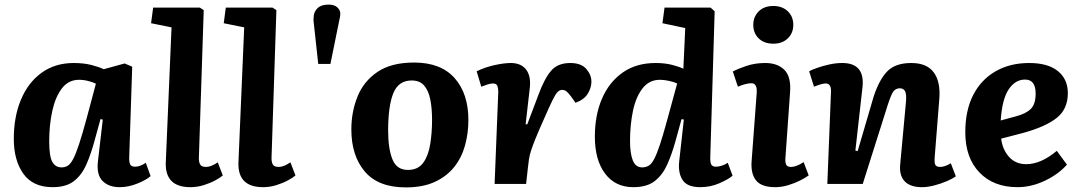

<svg xmlns="http://www.w3.org/2000/svg" viewBox="-20 -800 4702 835"><path d="M542 -118Q541 -96 546 -85.5Q551 -75 568 -75Q589 -75 614 -92L635 -34Q617 -18 578 -2Q539 14 500 14Q453 14 426 -13Q399 -40 406 -99L427 -280L417 -282L392 -191Q376 -131 355.5 -84.5Q335 -38 301 -12Q267 14 209 14Q123 14 81.5 -44.5Q40 -103 40 -196Q40 -293 71.5 -367.5Q103 -442 161.5 -484Q220 -526 301 -526Q345 -526 379 -517Q413 -508 431 -499L522 -524L555 -510ZM248 -72Q263 -72 275 -79.5Q287 -87 298.5 -109Q310 -131 324 -173.5Q338 -216 357 -286L397 -436Q386 -442 365 -447.5Q344 -453 324 -453Q278 -453 249.5 -416Q221 -379 207.5 -318Q194 -257 194 -185Q194 -120 207.5 -96Q221 -72 248 -72Z M726 -681 637 -699 646 -767H849L866 -756L845 -117Q844 -97 850 -85.5Q856 -74 876 -74Q898 -74 927 -94L949 -37Q939 -28 917 -16Q895 -4 866.5 5Q838 14 808 14Q697 14 701 -94Z M1042 -681 953 -699 962 -767H1165L1182 -756L1161 -117Q1160 -97 1166 -85.5Q1172 -74 1192 -74Q1214 -74 1243 -94L1265 -37Q1255 -28 1233 -16Q1211 -4 1182.5 5Q1154 14 1124 14Q1013 14 1017 -94Z M1417 -522H1364L1344 -705Q1343 -711 1343.5 -716Q1344 -721 1344 -724Q1344 -747 1360 -763.5Q1376 -780 1409 -780Q1434 -780 1447 -768Q1460 -756 1460 -740Q1460 -730 1456 -714Z M1745 15Q1625 15 1566.5 -54Q1508 -123 1508 -237Q1508 -314 1535 -380.5Q1562 -447 1622 -487.5Q1682 -528 1781 -528Q1897 -528 1957 -460.5Q2017 -393 2017 -278Q2017 -221 2002.5 -168Q1988 -115 1955.5 -74Q1923 -33 1871 -9Q1819 15 1745 15ZM1754 -61Q1798 -61 1820.5 -92Q1843 -123 1851 -173Q1859 -223 1859 -279Q1859 -328 1851.5 -366.5Q1844 -405 1825 -427.5Q1806 -450 1770 -450Q1713 -450 1690.5 -394.5Q1668 -339 1668 -232Q1668 -154 1686.5 -107.5Q1705 -61 1754 -61Z M2147 -401Q2147 -416 2143 -426.5Q2139 -437 2124 -437Q2114 -437 2101 -433Q2088 -429 2073 -423L2053 -490Q2090 -508 2131.5 -517Q2173 -526 2201 -526Q2246 -526 2268 -497.5Q2290 -469 2284 -417L2266 -260L2273 -259L2321 -386Q2347 -457 2376 -491.5Q2405 -526 2460 -526Q2507 -526 2529.5 -500.5Q2552 -475 2552 -445Q2552 -419 2536.5 -393Q2521 -367 2483 -353L2463 -381Q2451 -397 2443 -403Q2435 -409 2425 -409Q2414 -409 2405 -400Q2396 -391 2382.5 -363.5Q2369 -336 2345 -281Q2323 -232 2310 -200Q2297 -168 2290 -146.5Q2283 -125 2280.5 -108Q2278 -91 2276 -72L2268 0H2131Z M3069 -118Q3068 -95 3073 -85Q3078 -75 3094 -75Q3105 -75 3119 -79.5Q3133 -84 3145 -92L3166 -36Q3149 -21 3109.5 -3.5Q3070 14 3025 14Q2968 14 2948 -18Q2928 -50 2934 -100L2954 -280L2944 -282L2917 -184Q2902 -130 2882 -85Q2862 -40 2828 -13Q2794 14 2734 14Q2656 14 2611.5 -45Q2567 -104 2567 -206Q2567 -299 2598 -371Q2629 -443 2688 -484.5Q2747 -526 2831 -526Q2871 -526 2902.5 -518Q2934 -510 2952 -501L2960 -678L2861 -699L2870 -767H3070L3088 -751ZM2773 -72Q2788 -72 2800.5 -79Q2813 -86 2824.5 -107.5Q2836 -129 2849.5 -169.5Q2863 -210 2881 -276L2925 -437Q2910 -444 2888.5 -448.5Q2867 -453 2850 -453Q2804 -453 2775 -416.5Q2746 -380 2733 -319Q2720 -258 2720 -186Q2720 -133 2732 -102.5Q2744 -72 2773 -72Z M3256 -692Q3256 -727 3279.5 -750.5Q3303 -774 3343 -774Q3382 -774 3406 -751Q3430 -728 3430 -692Q3430 -656 3406 -633Q3382 -610 3344 -610Q3303 -610 3279.5 -633Q3256 -656 3256 -692ZM3271 -398Q3273 -438 3248 -438Q3225 -438 3189 -423L3167 -489Q3187 -500 3225 -513Q3263 -526 3308 -526Q3361 -526 3391 -496.5Q3421 -467 3416 -399L3396 -117Q3394 -96 3398.5 -85Q3403 -74 3420 -74Q3443 -74 3475 -95L3497 -37Q3483 -27 3459.5 -15Q3436 -3 3407.5 5.5Q3379 14 3351 14Q3291 14 3267.5 -16Q3244 -46 3249 -103Z M4137 -33Q4123 -23 4097.5 -12Q4072 -1 4043 6.5Q4014 14 3990 14Q3938 14 3914 -12Q3890 -38 3895 -86L3920 -357Q3923 -391 3916 -403.5Q3909 -416 3894 -416Q3872 -416 3861 -395.5Q3850 -375 3833 -319L3732 0H3578L3594 -402Q3595 -437 3571 -437Q3562 -437 3550 -433.5Q3538 -430 3520 -423L3499 -490Q3509 -496 3533 -504.5Q3557 -513 3586 -519.5Q3615 -526 3643 -526Q3742 -526 3731 -421L3700 -145L3710 -143L3778 -375Q3801 -449 3836.5 -487.5Q3872 -526 3943 -526Q4011 -526 4041 -485Q4071 -444 4065 -370L4045 -117Q4043 -93 4047.5 -83.5Q4052 -74 4069 -74Q4079 -74 4091.5 -78.5Q4104 -83 4115 -90Z M4456 -526Q4537 -526 4580.5 -491Q4624 -456 4624 -395Q4624 -326 4576 -287.5Q4528 -249 4430 -222L4334 -197Q4340 -149 4368.5 -117.5Q4397 -86 4443 -86Q4507 -86 4576 -144L4620 -84Q4583 -42 4524 -14Q4465 14 4405 14Q4301 14 4239.5 -50Q4178 -114 4178 -225Q4178 -319 4212 -386Q4246 -453 4309 -489.5Q4372 -526 4456 -526ZM4484 -393Q4484 -454 4438 -454Q4395 -454 4366.5 -411Q4338 -368 4332 -276L4398 -294Q4441 -305 4462.5 -326Q4484 -347 4484 -393Z"/></svg>

Font: Literata 12pt
Style: Bold Italic
Weight: 700
Italic angle: -2°
Designer: Latin by Veronika Burian and Jose Scaglione. Greek by Irene Vlachou. Cyrillic by Vera Evstafieva
Foundry: TypeTogether
Version: Version 3.002